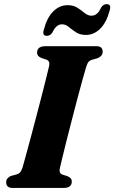

<svg xmlns="http://www.w3.org/2000/svg" viewBox="-20 -928 564 948"><path d="M275.5 -97Q269.5 -72 289.5 -65.5L312.5 -58.5Q334.5 -50 334.5 -32Q334.5 0 293.5 0H45Q24.5 0 17.5 -7.8Q10.5 -15.5 10.5 -27.5Q10 -39.5 17.8 -48Q25.5 -56.5 36.5 -60L61.5 -66.5Q73.5 -70 79.8 -77.5Q86 -85 91.5 -101.5Q97 -121.5 107.8 -160.2Q118.5 -199 131.8 -248.8Q145 -298.5 159 -351.8Q173 -405 185.8 -454.8Q198.5 -504.5 208.2 -543.2Q218 -582 222.5 -602Q228 -627.5 208 -634L185 -641.5Q163 -650 163 -668Q163 -700 205.5 -700H453Q473.5 -700 480.2 -692.2Q487 -684.5 487 -673Q487 -660.5 479.2 -652.2Q471.5 -644 460 -640L434.5 -633Q422.5 -629 417 -622.5Q411.5 -616 406 -599Q399.5 -578 387.8 -536Q376 -494 362 -440.5Q348 -387 333.5 -331Q319 -275 306.5 -225.2Q294 -175.5 285.8 -141Q277.5 -106.5 275.5 -97ZM404.5 -755.5Q375 -755.5 355.2 -768.5Q335.5 -781.5 319.8 -794.8Q304 -808 286 -808Q257.5 -808 239 -768Q228.5 -751 211 -751Q187 -751 196.5 -782Q212 -841 243 -871.8Q274 -902.5 313.5 -902.5Q343 -902.5 362.8 -889.5Q382.5 -876.5 398.2 -863.5Q414 -850.5 432 -850.5Q461.5 -850.5 479 -890.5Q489.5 -907.5 507 -907.5Q531 -907.5 521.5 -876.5Q506 -817 474.8 -786.2Q443.5 -755.5 404.5 -755.5Z"/></svg>

Font: Fraunces 9pt S000
Style: Bold Italic
Weight: 700
Italic angle: -16°
Version: Version 1.000; ttfautohint (v1.8.3)